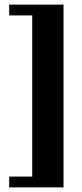

<svg xmlns="http://www.w3.org/2000/svg" viewBox="-20 -757 356 834"><path d="M20 10H120V-690H20V-737H256V57H20Z"/></svg>

Font: Trochut
Style: Bold
Weight: 700
Designer: Andreu Balius
Foundry: Andreu Balius
Version: Version 1.001